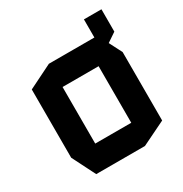

<svg xmlns="http://www.w3.org/2000/svg" viewBox="-145 -714 787 826"><g transform="rotate(-30 249.0 -301.5)"><path d="M160 -397V-513H400L459 -398V-397ZM98 0 40 -115V-116H339V0ZM40 -116V-454L159 -513H160V-116ZM339 0V-397H459V-58L340 0ZM385 -434V-603H472V-492L386 -434ZM363 -434 260 -513H385V-434Z"/></g></svg>

Font: Foldit Medium
Style: Regular
Weight: 500
Version: Version 1.003